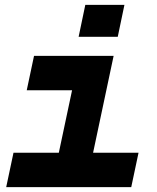

<svg xmlns="http://www.w3.org/2000/svg" viewBox="-20 -770 648 790"><path d="M303.5 -618.5 331 -750H492L464.5 -618.5ZM5.5 0 35.5 -141.5H222L276.5 -398.5H90L120 -540H447.5L363 -141.5H550L520 0Z"/></svg>

Font: Tourney Expanded Black
Style: Italic
Weight: 900
Width: 7
Italic angle: -12°
Designer: Tyler Finck
Foundry: Etcetera Type Co
Version: Version 1.010; ttfautohint (v1.8.3)